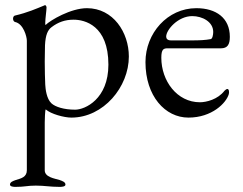

<svg xmlns="http://www.w3.org/2000/svg" viewBox="-20 -446 949 751"><path d="M274 -17C230 -17 196 -28 181 -42C162 -60 158 -97 157 -115C156 -136 155 -171 155 -205C155 -229 156 -252 156 -269C158 -310 167 -329 182 -340C207 -359 234 -369 268 -369C311 -369 404 -347 404 -193C404 -59 313 -17 274 -17ZM85 220C85 247 62 252 42 258C31 262 19 266 19 276C19 284 33 285 40 285C79 285 85 280 120 280C155 280 175 285 214 285C222 285 236 284 236 276C236 266 224 262 213 258C193 252 155 247 155 220V33C155 27 156 -18 159 -18C179 0 231 14 259 14C385 14 484 -106 484 -225C484 -319 423 -414 320 -414C257 -414 177 -367 158 -348C157 -349 157 -353 157 -357C157 -373 162 -405 162 -417C162 -421 159 -426 156 -426C155 -426 155 -425 154 -425C122 -412 89 -397 38 -385C34 -384 31 -379 31 -373C31 -367 34 -361 39 -360C72 -353 85 -302 85 -287Z M732 -383C771 -383 814 -361 814 -321C814 -310 811 -294 804 -293C783 -289 760 -288 731 -288H649C635 -288 630 -295 630 -303C630 -329 676 -383 732 -383ZM748 -414C635 -414 549 -316 549 -203C549 -70 626 14 717 14C809 14 865 -43 875 -78C877 -86 876 -98 869 -98C866 -98 861 -94 858 -91C832 -57 787 -46 762 -46C672 -46 611 -130 611 -220C611 -254 620 -257 636 -257H844C870 -257 879 -272 879 -302C879 -376 825 -414 748 -414Z"/></svg>

Font: EB Garamond 12
Style: Regular
Weight: 400
Version: Version 0.016+